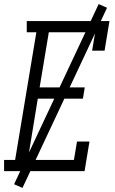

<svg xmlns="http://www.w3.org/2000/svg" viewBox="-42 -838 562 940"><path d="M-22 0V-55H32L136 -680H89V-735H494L470 -590H409L424 -680H197L152 -410H373L364 -355H143L94 -55H320L335 -145H396L372 0ZM68 82 27 64 441 -818 482 -800Z"/></svg>

Font: Iosevka Slab Light
Style: Italic
Weight: 300
Italic angle: -9°
Monospace: yes
Designer: Belleve Invis
Foundry: Belleve Invis
Version: Version 11.1.1; ttfautohint (v1.8.3)